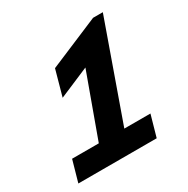

<svg xmlns="http://www.w3.org/2000/svg" viewBox="-152 -801 919 938"><g transform="rotate(-30 307.0 -332.5)"><path d="M494 -665H549L313 0H168L380 -583ZM170 -401 210 -545 494 -665 454 -522ZM27 0 61 -120H503L469 0Z"/></g></svg>

Font: Intel One Mono Light
Style: Italic
Weight: 300
Italic angle: -16°
Monospace: yes
Designer: Fred Shallcrass
Foundry: Frere-Jones Type LLC
Version: Version 1.004